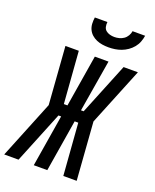

<svg xmlns="http://www.w3.org/2000/svg" viewBox="-208 -1052 926 1148"><g transform="rotate(20 254.5 -477.5)"><path d="M-37 0 112 -368 85 -735H170L195 -405H218L272 -735H359L304 -405H321L455 -735H546L397 -368L424 0H339L314 -330H291L237 0H151L205 -330H188L54 0ZM329 -815Q309 -815 289.5 -818Q270 -821 252.5 -828.5Q235 -836 221 -848.5Q207 -861 199 -878Q191 -895 190 -915Q189 -935 192 -955H272Q270 -940 273 -925.5Q276 -911 286.5 -902Q297 -893 311.5 -889Q326 -885 341 -885Q356 -885 371.5 -889Q387 -893 400 -902Q413 -911 421.5 -925.5Q430 -940 432 -955H512Q509 -935 501.5 -915Q494 -895 480 -878Q466 -861 448 -848.5Q430 -836 410 -828.5Q390 -821 369.5 -818Q349 -815 329 -815Z"/></g></svg>

Font: Iosevka SS04 Medium
Style: Italic
Weight: 500
Italic angle: -9°
Monospace: yes
Designer: Belleve Invis
Foundry: Belleve Invis
Version: Version 19.0.0; ttfautohint (v1.8.4)